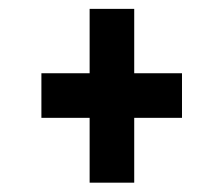

<svg xmlns="http://www.w3.org/2000/svg" viewBox="-20 -514 490 422"><path d="M177 -112.5V-255H71V-353H177V-494.5H275V-353H380V-255H275V-112.5Z"/></svg>

Font: Trispace Condensed Medium
Style: Regular
Weight: 500
Width: 3
Designer: Tyler Finck
Foundry: Etcetera Type Company
Version: Version 1.210; ttfautohint (v1.8.3)